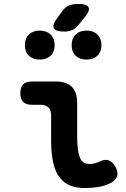

<svg xmlns="http://www.w3.org/2000/svg" viewBox="-20 -943 640 973"><path d="M371 -256Q371 -181 384 -146.5Q397 -112 432 -112Q444 -112 456.5 -114.5Q469 -117 484 -124Q512 -138 532 -130Q552 -122 565 -98Q580 -71 573.5 -50.5Q567 -30 544 -17Q512 -1 479 4.5Q446 10 410 10Q366 10 334 -3.5Q302 -17 280.5 -46Q259 -75 249 -121.5Q239 -168 239 -233V-358Q239 -385 225.5 -398.5Q212 -412 185 -412H142Q112 -412 97.5 -426.5Q83 -441 83 -471Q83 -501 97.5 -515.5Q112 -530 142 -530H263Q317 -530 344 -503Q371 -476 371 -422ZM306 -783Q261 -783 252.5 -800.5Q244 -818 271 -853L296 -887Q312 -909 331 -916Q350 -923 376 -923Q421 -923 429 -905.5Q437 -888 408 -854L378 -817Q364 -799 346 -791Q328 -783 306 -783ZM419 -641Q384 -641 363.5 -660.5Q343 -680 343 -714Q343 -748 363.5 -768Q384 -788 419 -788Q453 -788 473.5 -768Q494 -748 494 -714Q494 -680 473.5 -660.5Q453 -641 419 -641ZM181 -641Q147 -641 126.5 -660.5Q106 -680 106 -714Q106 -748 126.5 -768Q147 -788 181 -788Q216 -788 236.5 -768Q257 -748 257 -714Q257 -680 236.5 -660.5Q216 -641 181 -641Z"/></svg>

Font: Maple Mono Normal NL
Style: Bold
Weight: 700
Monospace: yes
Designer: subframe7536
Version: Version 7.000